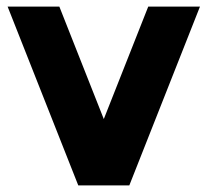

<svg xmlns="http://www.w3.org/2000/svg" viewBox="-20 -559 626 579"><path d="M216 0 3 -539H159L293 -200L427 -539H583L370 0Z"/></svg>

Font: Montserrat_am3
Style: Bold
Weight: 700
Designer: Julieta Ulanovsky
Foundry: Julieta Ulanovsky. Armenina letters added by Vahan Hovhannisyan
Version: Version 2.001